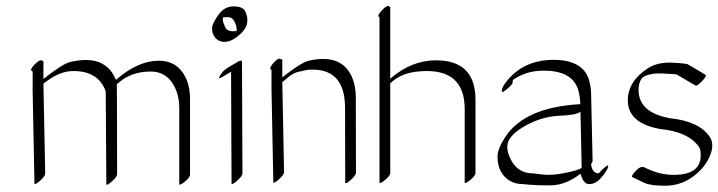

<svg xmlns="http://www.w3.org/2000/svg" viewBox="-20 -575 2342 626"><path d="M220.2 -343.3Q174.3 -344.7 121.6 -302.2L127.4 -8.8Q127.4 -0.5 109.9 14.9Q92.3 30.3 92.3 22.5L86.4 -279.3V-342.3Q74.7 -345.2 90.8 -362.5Q106.9 -379.9 114.3 -378.2Q121.6 -376.5 121.6 -375V-317.4Q183.1 -366.7 209.5 -373Q323.7 -399.9 357.9 -314.5Q429.7 -377 497.8 -377Q565.9 -377 590.8 -308.6Q599.6 -283.7 599.6 -252.9V-5.4Q599.6 2.9 583.5 16.6Q567.4 30.3 564.5 25.9V-221.7Q564.5 -251.5 556.2 -275.9Q531.7 -341.8 470.9 -341.8Q410.2 -341.8 368.2 -306.6Q364.3 -303.2 360.8 -300.3Q361.3 -286.6 361.3 -254.4L361.8 -6.8Q361.8 1.5 344.2 17.1Q326.7 32.7 326.7 24.4L324.7 -277.3Q300.8 -343.3 220.2 -343.3Z M779.8 -537.6Q797.9 -497.6 767.8 -468Q737.8 -438.5 711.9 -438.5Q686 -438.5 674.3 -464.4Q671.4 -471.7 671.4 -484.1Q671.4 -496.6 691.2 -525.4Q710.9 -554.2 741.5 -554.2Q772 -554.2 779.8 -537.6ZM751.5 -474.1Q752.9 -485.8 745.6 -502.4Q738.3 -519 724.1 -519Q710 -519 707 -518.6Q706.5 -515.1 706.5 -509.5Q706.5 -503.9 714.1 -486.6Q721.7 -469.2 751.5 -474.1ZM722.2 -354 756.8 -374.5Q768.6 -381.3 769 -373L770.5 -9.3Q770.5 -1 752.7 14.6Q734.9 30.3 734.9 22L733.4 -340.8H732.9L704.1 -323.7Q689 -314.5 698 -329.6Q707 -344.7 722.2 -354Z M865.2 -284.2V-347.2Q855 -349.6 869.6 -367.4Q884.3 -385.3 892.3 -383.3Q900.4 -381.3 900.4 -379.9V-322.8Q961.9 -371.6 987.8 -377.4Q1099.6 -401.9 1130.9 -315.4Q1139.6 -290.5 1140.1 -258.8L1140.6 -11.7Q1140.6 -3.4 1123 12.2Q1105.5 27.8 1105.5 19.5L1105 -227.5Q1103 -348.1 999 -348.1Q984.4 -348.1 978.3 -346.4Q972.2 -344.7 954.8 -341.3Q937.5 -337.9 919.4 -323Q901.4 -308.1 900.4 -307.1L906.2 -13.7Q906.2 -5.4 888.7 10.3Q871.1 25.9 871.1 17.6Z M1252.4 -551.3V-318.4Q1321.3 -378.4 1401.4 -378.4Q1530.3 -378.4 1530.3 -249.5V-10.7Q1530.3 -2.4 1513.9 11.2Q1497.6 24.9 1495.1 20.5V-218.3Q1495.6 -355 1347.7 -342.3Q1287.1 -337.9 1252.4 -303.2V-10.7Q1252.4 -2.4 1236.1 11.2Q1219.7 24.9 1217.3 20.5V-518.6Q1207.5 -522.5 1223.9 -540Q1240.2 -557.6 1246.3 -555.2Q1252.4 -552.7 1252.4 -551.3Z M1901.4 25.4Q1881.8 25.4 1873 -8.8Q1824.7 28.8 1775.6 29.3Q1726.6 29.8 1687 25.4Q1635.7 25.4 1612.3 -17.1Q1602.1 -37.6 1602.1 -63.7Q1602.1 -89.8 1627 -127.9Q1690.9 -225.6 1872.1 -235.4Q1871.6 -260.7 1864.3 -285.2Q1843.3 -344.7 1752.4 -344.7Q1695.3 -344.7 1652.3 -314.5Q1651.4 -312 1651.6 -306.4Q1651.9 -300.8 1634 -285.4Q1616.2 -270 1616.2 -278.3Q1616.2 -293 1637.2 -316.4Q1692.4 -379.9 1784.9 -379.9Q1877.4 -379.9 1899.4 -317.9Q1906.7 -293 1907.2 -271.5L1912.1 -50.8Q1912.1 -46.4 1907.2 -40Q1910.6 -9.8 1932.1 -9.8Q1939.5 -19.5 1952.9 -30.3Q1966.3 -41 1962.4 -29.3Q1957.5 -15.6 1939.9 4.6Q1922.4 24.9 1901.4 25.4ZM1872.6 -210.9Q1859.9 -199.7 1807.4 -197.8Q1754.9 -195.8 1707.3 -172.6Q1659.7 -149.4 1641.8 -122.3Q1624 -95.2 1646.7 -52.5Q1669.4 -9.8 1718.3 -9.8Q1718.3 -9.8 1749.5 -5.9Q1781.2 -2.4 1824.2 -11.5Q1867.2 -20.5 1876.5 -27.8Z M2081.1 -29.3Q2129.4 -4.4 2178.2 -4.9Q2264.6 -5.4 2264.6 -68.4Q2264.6 -87.9 2259.8 -94.7Q2226.1 -145 2132.8 -154.3Q2026.9 -173.3 2026.9 -247.6Q2027.3 -311.5 2094.2 -353.5Q2125.5 -373 2172.9 -370.6Q2220.2 -368.2 2223.6 -364.7L2280.3 -331.1Q2285.6 -328.1 2269 -310.5Q2252.4 -293 2247.1 -296.4L2189.9 -330.1Q2189.5 -330.1 2187 -331.8Q2184.6 -333.5 2139.4 -335.4Q2094.2 -337.4 2073.2 -320.8Q2059.6 -302.2 2062.5 -270.5Q2070.3 -206.5 2164.6 -189.5Q2259.8 -179.7 2294.4 -128.4Q2311 -103 2293 -63.2Q2274.9 -23.4 2235.8 3.4Q2196.8 30.3 2149.4 30.5Q2102.1 30.8 2081.5 21.5Q2061 12.2 2041.5 2.4Q2036.6 -1 2053 -18.1Q2069.3 -35.2 2081.1 -29.3Z"/></svg>

Font: ML-NILA03_NewLipi
Style: Regular
Weight: 400
Designer: CLT@C-DIT
Version: Version ML-NILA03_NewLipi 2.